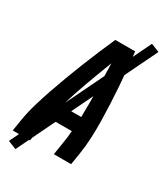

<svg xmlns="http://www.w3.org/2000/svg" viewBox="-220 -912 940 1088"><g transform="rotate(30 250.0 -368.0)"><path d="M3 0 15 -74Q24 -130 40.5 -186Q57 -242 76 -297Q95 -352 115.5 -407Q136 -462 158 -517Q180 -572 203 -626.5Q226 -681 250 -735H380Q386 -681 391 -626.5Q396 -572 400 -517Q404 -462 406.5 -407Q409 -352 410 -297Q411 -242 408.5 -186Q406 -130 397 -74L385 0H272L284 -74Q288 -96 290.5 -118.5Q293 -141 295 -164H147Q141 -141 136.5 -118.5Q132 -96 128 -74L116 0ZM174 -260H301Q303 -348 301.5 -435Q300 -522 297 -609Q263 -522 231.5 -435Q200 -348 174 -260ZM69 84 14 62 441 -820 496 -798Z"/></g></svg>

Font: Iosevka Term Curly
Style: Bold Italic
Weight: 700
Italic angle: -9°
Designer: Belleve Invis
Foundry: Belleve Invis
Version: Version 32.3.0